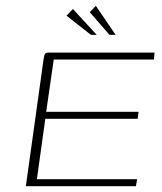

<svg xmlns="http://www.w3.org/2000/svg" viewBox="-20 -641 558 661"><path d="M69 0 130 -437Q132 -445 132.5 -449.5Q133 -454 136.5 -457Q140 -460 147 -460H512L510 -436H165L139 -256H457L454 -232H136L107 -24H452L448 0ZM293 -521 209 -587 231 -610 313 -521ZM357 -521 289 -599 310 -621 378 -521Z"/></svg>

Font: Genos ExtraLight
Style: Italic
Weight: 250
Italic angle: -8°
Designer: Robert E. Leuschke
Foundry: Robert E. Leuschke
Version: Version 1.010